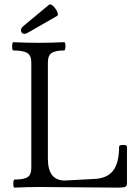

<svg xmlns="http://www.w3.org/2000/svg" viewBox="-20 -860 640 883"><path d="M92.8 -704.1Q80.6 -704.1 77.1 -716.1Q73.7 -728 85.9 -738.8L205.1 -837.9Q211.9 -843.8 224.1 -832.5Q236.3 -821.3 242.9 -806.2Q249.5 -791 243.2 -787.1L108.9 -710Q97.2 -704.1 92.8 -704.1ZM46.9 2.9Q41 2.9 41.3 -15.6Q41.5 -34.2 46.9 -34.2Q88.4 -34.2 106.2 -44.9Q124 -55.7 124 -87.9V-571.8Q124 -605 105.2 -616.5Q86.4 -627.9 42 -627.9Q35.6 -627.9 35.9 -647Q36.1 -666 42 -666Q100.6 -663.1 159.2 -663.1Q216.3 -663.1 274.9 -666Q281.2 -666 281 -647Q280.8 -627.9 274.9 -627.9Q234.9 -627.9 217.5 -616.5Q200.2 -605 200.2 -571.8V-129.9Q200.2 -29.8 277.8 -29.8L415 -37.1Q473.6 -40 500.7 -75.9Q527.8 -111.8 527.8 -186Q527.8 -193.4 545.9 -193.4Q564 -193.4 564 -186V-16.1Q564 -4.9 556.2 -1Q548.3 2.9 525.9 2.9Q464.8 2.9 343.8 1.5Q222.7 0 162.1 0Q105.5 0 46.9 2.9Z"/></svg>

Font: Junicode SmCond
Style: Regular
Weight: 400
Width: 4
Designer: Peter S. Baker
Version: Version 2.206